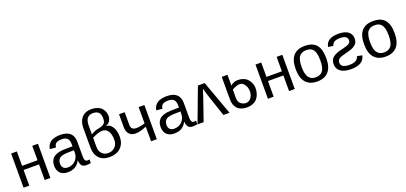

<svg xmlns="http://www.w3.org/2000/svg" viewBox="25 -1753 5885 2785"><g transform="rotate(-20 2967.5 -360.5)"><path d="M68.8 -527.8H157.2V-305.2H395V-527.8H482.9V0H395V-241.2H157.2V0H68.8Z M753.9 9.8Q675.8 9.8 634.8 -31.5Q593.8 -72.8 593.8 -147Q593.8 -188 606.9 -219Q620.1 -250 641.4 -268.6Q662.6 -287.1 693.4 -298.8Q724.1 -310.5 754.9 -314.9Q785.6 -319.3 822.8 -319.8L940.9 -321.8V-351.1Q940.9 -415.5 913.6 -443.4Q886.2 -471.2 827.6 -471.2Q772.9 -471.2 744.1 -453.1Q715.3 -435.1 710 -387.2L617.7 -396Q640.1 -538.1 829.6 -538.1Q928.7 -538.1 979.2 -492.7Q1029.8 -447.3 1029.8 -359.9V-132.8Q1029.8 -91.8 1040.5 -73Q1051.3 -54.2 1078.6 -54.2Q1090.3 -54.2 1107.9 -58.1V-2.9Q1072.8 4.9 1039.6 4.9Q990.7 4.9 968.8 -21Q946.8 -46.9 943.8 -101.1H940.9Q920.9 -65.4 897.7 -42.2Q874.5 -19 838.1 -4.6Q801.8 9.8 753.9 9.8ZM773.9 -56.2Q814 -56.2 846.9 -71.5Q879.9 -86.9 899.7 -110.8Q919.4 -134.8 930.2 -162.4Q940.9 -189.9 940.9 -216.8V-261.2L844.7 -258.8Q815.9 -258.3 794.7 -255.6Q773.4 -252.9 751.5 -245.8Q729.5 -238.8 715.8 -226.8Q702.1 -214.8 693.4 -194.3Q684.6 -173.8 684.6 -146Q684.6 -103 707.8 -79.6Q731 -56.2 773.9 -56.2Z M1494.6 -434.1V-432.1Q1538.6 -432.1 1570.8 -400.4Q1603 -368.7 1618.2 -321.3Q1633.3 -273.9 1633.3 -219.2Q1633.3 -116.2 1571.3 -53.2Q1509.3 9.8 1393.6 9.8Q1292 9.8 1235.6 -50.8Q1179.2 -111.3 1179.2 -212.9V-517.1Q1179.2 -617.2 1231.2 -676Q1283.2 -734.9 1382.3 -734.9Q1432.6 -734.9 1472.2 -720Q1511.7 -705.1 1535.4 -679.9Q1559.1 -654.8 1571.3 -623.8Q1583.5 -592.8 1583.5 -558.1Q1583.5 -513.7 1560.1 -478.3Q1536.6 -442.9 1494.6 -434.1ZM1264.6 -335.9V-189.9Q1264.6 -129.4 1301.3 -90.6Q1337.9 -51.8 1395.5 -51.8Q1460.4 -51.8 1502 -92.8Q1543.5 -133.8 1543.5 -206.1Q1543.5 -288.6 1512 -337.4Q1480.5 -386.2 1421.4 -386.2Q1363.3 -386.2 1264.6 -335.9ZM1264.6 -522.9V-387.2Q1318.4 -421.9 1370.6 -432.1Q1412.1 -439.9 1437 -449.5Q1461.9 -459 1475.8 -474.4Q1489.7 -489.7 1494.1 -508.1Q1498.5 -526.4 1498.5 -556.2Q1498.5 -579.1 1493.4 -598.1Q1488.3 -617.2 1476.3 -635Q1464.4 -652.8 1440.7 -662.8Q1417 -672.9 1383.3 -672.9Q1264.6 -672.9 1264.6 -522.9Z M1734.4 -527.8H1821.3V-332Q1821.3 -252.9 1903.3 -252.9Q1959.5 -252.9 2037.1 -275.9V-527.8H2125.5V0H2037.1V-225.1Q1964.8 -197.3 1930.7 -189.9Q1897.5 -183.1 1866.2 -183.1Q1803.2 -183.1 1768.8 -221.7Q1734.4 -260.3 1734.4 -328.1Z M2397.5 9.8Q2319.3 9.8 2278.3 -31.5Q2237.3 -72.8 2237.3 -147Q2237.3 -188 2250.5 -219Q2263.7 -250 2284.9 -268.6Q2306.2 -287.1 2336.9 -298.8Q2367.7 -310.5 2398.4 -314.9Q2429.2 -319.3 2466.3 -319.8L2584.5 -321.8V-351.1Q2584.5 -415.5 2557.1 -443.4Q2529.8 -471.2 2471.2 -471.2Q2416.5 -471.2 2387.7 -453.1Q2358.9 -435.1 2353.5 -387.2L2261.2 -396Q2283.7 -538.1 2473.1 -538.1Q2572.3 -538.1 2622.8 -492.7Q2673.3 -447.3 2673.3 -359.9V-132.8Q2673.3 -91.8 2684.1 -73Q2694.8 -54.2 2722.2 -54.2Q2733.9 -54.2 2751.5 -58.1V-2.9Q2716.3 4.9 2683.1 4.9Q2634.3 4.9 2612.3 -21Q2590.3 -46.9 2587.4 -101.1H2584.5Q2564.5 -65.4 2541.3 -42.2Q2518.1 -19 2481.7 -4.6Q2445.3 9.8 2397.5 9.8ZM2417.5 -56.2Q2457.5 -56.2 2490.5 -71.5Q2523.4 -86.9 2543.2 -110.8Q2563 -134.8 2573.7 -162.4Q2584.5 -189.9 2584.5 -216.8V-261.2L2488.3 -258.8Q2459.5 -258.3 2438.2 -255.6Q2417 -252.9 2395 -245.8Q2373 -238.8 2359.4 -226.8Q2345.7 -214.8 2336.9 -194.3Q2328.1 -173.8 2328.1 -146Q2328.1 -103 2351.3 -79.6Q2374.5 -56.2 2417.5 -56.2Z M2753.9 0 2952.1 -527.8H3056.2L3248 0H3153.8L3038.1 -344.2Q3027.8 -376.5 3003.9 -459Q2989.3 -408.2 2967.8 -345.2L2848.1 0Z M3632.8 -192.9Q3632.8 -225.6 3621.3 -258.3Q3609.9 -291 3584.5 -315.4Q3559.1 -339.8 3525.9 -339.8Q3507.8 -339.8 3486.1 -333.5Q3464.4 -327.1 3449.5 -320.3Q3434.6 -313.5 3408.2 -299.8V-163.1Q3408.2 -109.9 3443.4 -80.3Q3478.5 -50.8 3521 -50.8Q3570.8 -50.8 3601.8 -93.5Q3632.8 -136.2 3632.8 -192.9ZM3523.9 -404.8Q3568.8 -404.8 3605 -390.6Q3641.1 -376.5 3662.8 -355Q3684.6 -333.5 3699.2 -306.2Q3713.9 -278.8 3719.5 -254.6Q3725.1 -230.5 3725.1 -209Q3725.1 -161.6 3712.6 -121.8Q3700.2 -82 3675.3 -51.3Q3650.4 -20.5 3609.4 -3.2Q3568.4 14.2 3515.1 14.2Q3418 14.2 3368.9 -37.1Q3319.8 -88.4 3319.8 -176.8V-527.8H3408.2V-360.8Q3456.1 -404.8 3523.9 -404.8Z M3840.8 -527.8H3929.2V-305.2H4167V-527.8H4254.9V0H4167V-241.2H3929.2V0H3840.8Z M4837.9 -265.1Q4837.9 -127.4 4777.3 -58.8Q4716.8 9.8 4599.6 9.8Q4487.3 9.8 4426.5 -59.1Q4365.7 -127.9 4365.7 -265.1Q4365.7 -538.1 4602.5 -538.1Q4724.1 -538.1 4781 -470.7Q4837.9 -403.3 4837.9 -265.1ZM4745.6 -265.1Q4745.6 -325.2 4736.1 -366.2Q4726.6 -407.2 4707.5 -430.4Q4688.5 -453.6 4663.6 -463.4Q4638.7 -473.1 4603.5 -473.1Q4568.4 -473.1 4542.5 -462.9Q4516.6 -452.6 4497.1 -429.4Q4477.5 -406.2 4467.5 -365.2Q4457.5 -324.2 4457.5 -265.1Q4457.5 -205.6 4468 -163.6Q4478.5 -121.6 4498.3 -98.4Q4518.1 -75.2 4542.5 -65.2Q4566.9 -55.2 4598.6 -55.2Q4634.3 -55.2 4659.9 -64.9Q4685.5 -74.7 4705.6 -97.9Q4725.6 -121.1 4735.6 -162.8Q4745.6 -204.6 4745.6 -265.1Z M4907.2 -146Q4907.2 -169.4 4913.6 -189.5Q4919.9 -209.5 4929 -223.6Q4938 -237.8 4954.3 -250.2Q4970.7 -262.7 4984.4 -270.3Q4998 -277.8 5020 -285.6Q5042 -293.5 5056.2 -297.4Q5070.3 -301.3 5093.3 -307.1Q5096.7 -308.1 5104 -309.6Q5176.8 -327.6 5200.2 -340.3Q5236.3 -359.9 5236.3 -397Q5236.3 -434.1 5208.3 -452.1Q5180.2 -470.2 5120.6 -470.2Q5011.7 -470.2 4995.6 -397L4916.5 -407.2Q4929.7 -474.1 4980.7 -505.6Q5031.7 -537.1 5120.6 -537.1Q5219.2 -537.1 5270.8 -499.3Q5322.3 -461.4 5322.3 -389.2Q5322.3 -368.2 5316.7 -350.3Q5311 -332.5 5302.5 -319.3Q5293.9 -306.2 5279.3 -294.7Q5264.6 -283.2 5251.2 -275.6Q5237.8 -268.1 5217.8 -260.5Q5197.8 -252.9 5183.1 -248.8Q5168.5 -244.6 5146.5 -238.8Q5138.2 -236.3 5120.4 -231.7Q5102.5 -227.1 5095 -225.1Q5087.4 -223.1 5073 -218.8Q5058.6 -214.4 5052.2 -211.7Q5045.9 -209 5035.2 -204.1Q5024.4 -199.2 5019.8 -195.1Q5015.1 -190.9 5008.5 -184.8Q5002 -178.7 4999.3 -172.1Q4996.6 -165.5 4994.4 -157.2Q4992.2 -148.9 4992.2 -139.2Q4992.2 -94.7 5026.1 -75.9Q5060.1 -57.1 5121.6 -57.1Q5184.6 -57.1 5219.5 -77.1Q5254.4 -97.2 5265.6 -139.2L5343.3 -124Q5325.7 -52.2 5271.2 -21.2Q5216.8 9.8 5121.6 9.8Q5019.5 9.8 4963.4 -31Q4907.2 -71.8 4907.2 -146Z M5893.6 -265.1Q5893.6 -127.4 5833 -58.8Q5772.5 9.8 5655.3 9.8Q5543 9.8 5482.2 -59.1Q5421.4 -127.9 5421.4 -265.1Q5421.4 -538.1 5658.2 -538.1Q5779.8 -538.1 5836.7 -470.7Q5893.6 -403.3 5893.6 -265.1ZM5801.3 -265.1Q5801.3 -325.2 5791.7 -366.2Q5782.2 -407.2 5763.2 -430.4Q5744.1 -453.6 5719.2 -463.4Q5694.3 -473.1 5659.2 -473.1Q5624 -473.1 5598.1 -462.9Q5572.3 -452.6 5552.7 -429.4Q5533.2 -406.2 5523.2 -365.2Q5513.2 -324.2 5513.2 -265.1Q5513.2 -205.6 5523.7 -163.6Q5534.2 -121.6 5554 -98.4Q5573.7 -75.2 5598.1 -65.2Q5622.6 -55.2 5654.3 -55.2Q5689.9 -55.2 5715.6 -64.9Q5741.2 -74.7 5761.2 -97.9Q5781.2 -121.1 5791.3 -162.8Q5801.3 -204.6 5801.3 -265.1Z"/></g></svg>

Font: Libra Sans Modern
Style: Regular
Weight: 400
Foundry: Stefan Peev, Context Ltd
Version: Version 1.000